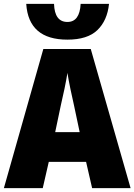

<svg xmlns="http://www.w3.org/2000/svg" viewBox="-20 -968 692 988"><path d="M395 -948Q390 -855 327 -855Q261 -855 258 -948H115Q127 -764 327 -764Q430 -764 481 -813Q532 -862 541 -948ZM264 -288 293 -426Q302 -464 312 -512Q322 -560 327 -593Q332 -560 342.5 -509.5Q353 -459 361 -425L390 -288ZM652 0 447 -716H203L0 0H200L231 -135H423L454 0Z"/></svg>

Font: Noto Sans UI SemiCondensed Black
Style: Regular
Weight: 900
Width: 4
Designer: Monotype Design Team
Foundry: Monotype Imaging Inc.
Version: 1.001